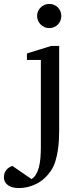

<svg xmlns="http://www.w3.org/2000/svg" viewBox="-99 -728 411 977"><path d="M202.1 -64Q202.1 -41.5 200.7 -14.9Q199.2 11.7 195.1 38.6Q190.9 65.4 183.3 90.8Q175.8 116.2 163.1 136.2Q132.3 183.6 88.4 206.3Q44.4 229 -2.9 229Q-18.6 229 -32.2 225.8Q-45.9 222.7 -56.4 215.8Q-66.9 209 -73 198.5Q-79.1 188 -79.1 173.8Q-79.1 161.1 -75.2 151.6Q-71.3 142.1 -65.2 135Q-59.1 127.9 -51.3 123.3Q-43.5 118.7 -36.1 116.2L61 183.1Q74.7 175.3 84 159.9Q93.3 144.5 98.9 123.3Q104.5 102.1 106.7 75.9Q108.9 49.8 108.9 21V-422.9H38.1V-456.1L161.1 -494.1H202.1ZM212.9 -647Q212.9 -634.3 208.3 -622.8Q203.6 -611.3 195.3 -603Q187 -594.7 175.8 -589.8Q164.6 -585 151.9 -585Q139.2 -585 127.9 -589.8Q116.7 -594.7 108.2 -603Q99.6 -611.3 94.7 -622.8Q89.8 -634.3 89.8 -647Q89.8 -659.7 94.7 -670.9Q99.6 -682.1 108.2 -690.4Q116.7 -698.7 127.9 -703.4Q139.2 -708 151.9 -708Q164.6 -708 175.8 -703.4Q187 -698.7 195.3 -690.4Q203.6 -682.1 208.3 -670.9Q212.9 -659.7 212.9 -647Z"/></svg>

Font: BabelStone Ogham Special
Style: Regular
Weight: 400
Designer: Andrew West
Foundry: BabelStone
Version: Version 1.02 March 14, 2022